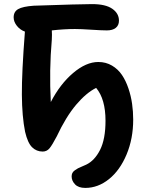

<svg xmlns="http://www.w3.org/2000/svg" viewBox="-20 -776 727 941"><path d="M397.9 145Q364.3 145 347.7 127.4Q331.1 109.9 331.1 88.9Q331.1 79.1 334.7 71.8Q338.4 64.5 347.2 58.3Q356 52.2 362.3 48.8Q368.7 45.4 382.8 39.6Q397 33.7 402.8 30.8Q443.8 11.2 470.5 -41.5Q497.1 -94.2 497.1 -184.1Q497.1 -290.5 451.2 -345.2Q402.8 -321.3 353 -262.5Q303.2 -203.6 257.8 -106.9Q235.8 -64.9 222.7 -49.1Q209.5 -33.2 189 -33.2Q158.7 -33.2 137.2 -54.4Q115.7 -75.7 103 -129.9Q87.9 -205.1 87.2 -312Q86.4 -418.9 102.1 -621.1Q78.6 -629.4 62.7 -649.4Q46.9 -669.4 46.9 -690.9Q46.9 -718.8 69.1 -731.4Q91.3 -744.1 145 -748Q377.4 -755.9 431.2 -755.9Q497.1 -755.9 530 -733.2Q563 -710.4 563 -674.8Q563 -651.9 547.4 -639.4Q531.7 -627 503.9 -627Q479 -627 427.2 -630.4Q375.5 -633.8 347.2 -633.8Q295.4 -633.8 233.9 -627Q235.4 -607.4 233.9 -581.1Q220.7 -431.6 229 -275.9Q274.4 -363.8 338.1 -418Q401.9 -472.2 461.9 -472.2Q499 -472.2 528.8 -454.6Q558.6 -437 577.6 -408.7Q596.7 -380.4 609.4 -342.8Q622.1 -305.2 627.4 -267.1Q632.8 -229 632.8 -189.9Q632.8 -96.2 600.3 -18.8Q567.9 58.6 514.2 101.8Q460.4 145 397.9 145Z"/></svg>

Font: Shantell Sans Bouncy
Style: Regular
Weight: 600
Designer: Stephen Nixon, Anya Danilova, Shantell Martin
Foundry: Arrow Type
Version: Version 1.006;[9816181b4]